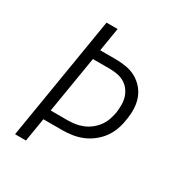

<svg xmlns="http://www.w3.org/2000/svg" viewBox="-171 -863 942 991"><g transform="rotate(30 300.0 -367.5)"><path d="M58 0 179 -735H245L222 -595H313Q346 -595 378 -589.5Q410 -584 436.5 -569Q463 -554 483 -530.5Q503 -507 513 -477.5Q523 -448 523.5 -415.5Q524 -383 518 -350Q514 -321 503.5 -292Q493 -263 474.5 -237.5Q456 -212 430 -192Q404 -172 375.5 -160.5Q347 -149 317 -144.5Q287 -140 257 -140H146L123 0ZM156 -198H257Q280 -198 302.5 -201.5Q325 -205 347 -214Q369 -223 388.5 -238.5Q408 -254 422 -273.5Q436 -293 443.5 -315Q451 -337 455 -359Q458 -383 458 -406Q458 -429 451.5 -450Q445 -471 432 -488.5Q419 -506 400.5 -517Q382 -528 359.5 -532.5Q337 -537 313 -537H212Z"/></g></svg>

Font: Iosevka SS04 Light Extended
Style: Italic
Weight: 300
Width: 7
Italic angle: -9°
Monospace: yes
Designer: Belleve Invis
Foundry: Belleve Invis
Version: Version 19.0.0; ttfautohint (v1.8.4)